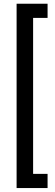

<svg xmlns="http://www.w3.org/2000/svg" viewBox="-20 -832 290 1005"><path d="M229 -738.3H153.3V78.1H229V152.3H66.9V-812.5H229Z"/></svg>

Font: TypoPRO Roboto
Style: Regular
Weight: 400
Designer: Google
Version: Version 2.136; 2016